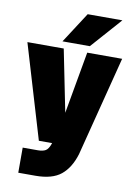

<svg xmlns="http://www.w3.org/2000/svg" viewBox="-90 -739 644 926"><g transform="rotate(10 232.0 -276.5)"><path d="M166 -532 263 -682H433L300 -532ZM150 129H66V6H140Q164 6 178 -2Q192 -10 202 -40H137L0 -499H178L239 -195L293 -499H464L339 -10Q318 59 275 94Q232 129 150 129Z"/></g></svg>

Font: Teko
Style: Bold
Weight: 700
Designer: Manushi Parikh, Jonny Pinhorn
Foundry: Indian Type Foundry
Version: Version 1.106;PS 1.0;hotconv 1.0.78;makeotf.lib2.5.61930; tt